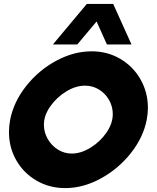

<svg xmlns="http://www.w3.org/2000/svg" viewBox="-20 -953 804 984"><path d="M26 -276Q26 -308 32 -339Q50 -431 114 -512Q178 -593 268 -641.5Q358 -690 450 -690Q531 -690 597 -651Q663 -612 700.5 -545.5Q738 -479 738 -400Q738 -371 732 -339Q714 -248 650 -167.5Q586 -87 496 -38Q406 11 314 11Q233 11 167 -27.5Q101 -66 63.5 -131.5Q26 -197 26 -276ZM348 -166Q395 -166 444.5 -196.5Q494 -227 526 -274Q558 -321 558 -368Q558 -407 539 -440.5Q520 -474 487.5 -494Q455 -514 416 -514Q368 -514 319 -484Q270 -454 237.5 -407.5Q205 -361 205 -314Q205 -275 224.5 -241Q244 -207 276.5 -186.5Q309 -166 348 -166ZM425 -933H560L654 -725H528L475 -843L376 -725H251Z"/></svg>

Font: Teachers ExtraBold
Style: Italic
Weight: 800
Designer: Alfredo Marco Pradil & Chank Diesel
Version: Version 0.009